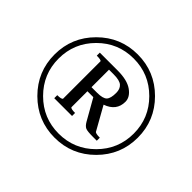

<svg xmlns="http://www.w3.org/2000/svg" viewBox="-130 -718 900 900"><g transform="rotate(45 320.5 -268.0)"><path d="M145 -444Q72 -371 72 -268Q72 -165 145 -92Q218 -19 321 -19Q424 -19 497 -92Q570 -165 570 -268Q570 -371 497 -444Q424 -517 321 -517Q218 -517 145 -444ZM126 -73Q45 -154 45 -268Q45 -382 126 -463Q207 -544 321 -544Q435 -544 516 -463Q597 -382 597 -268Q597 -154 516 -73Q435 8 321 8Q207 8 126 -73ZM189 -122V-142Q215 -142 220 -149V-398Q217 -404 189 -404V-424H307Q371 -424 404 -400.5Q437 -377 437 -346Q437 -286 374 -264L438 -150Q441 -142 471 -142V-122H445Q409 -122 397 -127Q385 -132 374 -151L315 -255H276V-149Q279 -142 307 -142V-122ZM276 -398V-282H313Q352 -282 364.5 -295.5Q377 -309 377 -345Q377 -371 362 -384.5Q347 -398 307 -398Z"/></g></svg>

Font: Judson
Style: Regular
Weight: 400
Version: Version 20110429